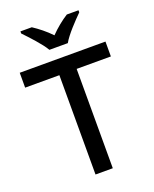

<svg xmlns="http://www.w3.org/2000/svg" viewBox="-170 -1035 902 1128"><g transform="rotate(-20 281.5 -470.5)"><path d="M223 -781H338C363 -826 426 -891 463 -928V-941H390C355 -919 315 -887 280 -851C246 -887 206 -918 171 -941H100V-928C136 -890 197 -826 223 -781ZM335 0V-621H549V-714H13V-621H227V0Z"/></g></svg>

Font: Noto Sans Arabic UI Md
Style: Regular
Weight: 500
Designer: Monotype Design Team, Nadine Chahine and Nizar Qandah
Foundry: Monotype Imaging Inc.
Version: Version 2.010